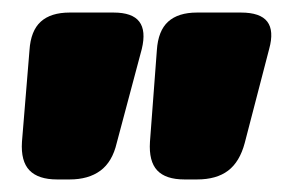

<svg xmlns="http://www.w3.org/2000/svg" viewBox="-20 -721 468 306"><path d="M91 -435Q121 -435 140 -449Q159 -463 166 -493L206 -643Q213 -672 202 -686.5Q191 -701 161 -701H91Q61 -701 45 -686.5Q29 -672 27 -641L15 -495Q13 -464 27 -449.5Q41 -435 71 -435ZM294 -435Q325 -435 343.5 -449Q362 -463 370 -493L409 -643Q417 -672 406 -686.5Q395 -701 364 -701H294Q264 -701 248 -686.5Q232 -672 230 -641L219 -495Q217 -464 230.5 -449.5Q244 -435 274 -435Z"/></svg>

Font: Bolota
Style: Bold
Weight: 240
Designer: Gabriel Pang
Version: Version 1.000